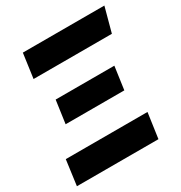

<svg xmlns="http://www.w3.org/2000/svg" viewBox="-174 -812 881 932"><g transform="rotate(-30 266.0 -346.5)"><path d="M543 -693H86L67 -556H506ZM439 -416H110L92 -288H421ZM466 -141H8L-11 0H446Z"/></g></svg>

Font: Fira Sans
Style: Bold Italic
Weight: 700
Italic angle: -8°
Designer: bBox Type GmbH & Carrois Corporate GbR & Edenspiekermann AG
Foundry: bBox Type GmbH & Carrois Corporate GbR & Edenspiekermann AG
Version: Version 4.301;PS 004.301;hotconv 1.0.88;makeotf.lib2.5.64775